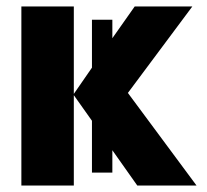

<svg xmlns="http://www.w3.org/2000/svg" viewBox="-20 -573 640 593"><path d="M208 -279 264 -200V-40H327V-109L404 0H587L375 -286L574 -553H396L327 -455V-512H264V-364L208 -283V-553H46V0H208Z"/></svg>

Font: Noto Sans Mono UI ExtraBold
Style: Regular
Weight: 800
Designer: Monotype Design team
Foundry: Monotype Imaging Inc.
Version: 1.000